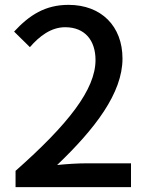

<svg xmlns="http://www.w3.org/2000/svg" viewBox="-20 -770 610 790"><path d="M44 0H519V-98H335C299 -98 253 -95 215 -91C371 -240 484 -387 484 -529C484 -662 397 -750 262 -750C166 -750 101 -708 38 -640L103 -576C142 -621 190 -658 248 -658C330 -658 373 -603 373 -523C373 -402 261 -259 44 -67Z"/></svg>

Font: Noto Sans CJK JP Medium
Style: Regular
Weight: 500
Designer: Ryoko NISHIZUKA (kana & ideographs); Paul D. Hunt (Latin, Greek & Cyrillic); Wenlong ZHANG (bopomofo); Sandoll Communica
Foundry: Adobe Systems Incorporated
Version: Version 1.004;PS 1.004;hotconv 1.0.82;makeotf.lib2.5.63406